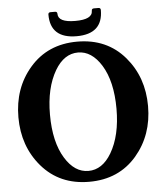

<svg xmlns="http://www.w3.org/2000/svg" viewBox="-61 -970 880 1033"><g transform="rotate(-5 379.5 -453.5)"><path d="M379.9 -48.8Q455.1 -48.8 504.4 -131.8Q559.1 -224.6 559.1 -368.7Q559.1 -517.1 504.4 -605.5Q452.6 -688.5 378.9 -688.5Q303.7 -688.5 254.4 -605.5Q199.7 -512.7 199.7 -368.7Q199.7 -220.2 254.4 -131.8Q305.7 -48.8 379.9 -48.8ZM122.6 -103Q29.3 -212.4 29.3 -368.7Q29.3 -525.9 122.6 -634.3Q219.7 -747.1 379.4 -747.1Q540 -747.1 636.2 -634.3Q729.5 -524.9 729.5 -368.7Q729.5 -212.4 636.2 -103Q539.6 9.8 379.4 9.8Q219.2 9.8 122.6 -103ZM250.5 -917.5H274.9Q287.1 -917.5 287.1 -905.3Q287.1 -858.9 379.9 -858.9Q472.7 -858.9 472.7 -905.3Q472.7 -917.5 484.9 -917.5H509.3Q521.5 -917.5 521.5 -905.3Q521.5 -776.4 379.9 -776.4Q238.3 -776.4 238.3 -905.3Q238.3 -917.5 250.5 -917.5Z"/></g></svg>

Font: Simply Serif
Style: Bold
Weight: 700
Designer: Wojciech Kalinowski "wmk69" (wmk69@o2.pl)
Foundry: Wojciech Kalinowski "wmk69" (wmk69@o2.pl)
Version: Version 1.0.0; 2022-02-18